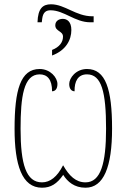

<svg xmlns="http://www.w3.org/2000/svg" viewBox="-20 -866 591 896"><path d="M155 -762H175L177 -779C181 -809 195 -818 216 -818C279 -818 330 -762 401 -762H417V-790H411C334 -790 283 -846 218 -846C179 -846 157 -826 155 -762ZM223 -633V-607C288 -631 313 -680 313 -726C313 -766 292 -778 273 -778C255 -778 238 -768 238 -748C238 -719 274 -722 274 -695C274 -669 257 -646 223 -633ZM176 10C217 10 246 -8 275 -50C295 -18 327 10 379 10C464 10 503 -87 503 -266C503 -450 473 -544 386 -544C334 -544 303 -502 303 -474C303 -450 315 -440 328 -440C327 -487 344 -519 386 -519C454 -519 475 -437 475 -265C475 -103 450 -15 379 -15C334 -15 303 -45 275 -94H274C247 -41 214 -15 176 -15C102 -15 76 -99 76 -265C76 -414 90 -519 165 -519C201 -519 223 -495 223 -440C236 -440 248 -449 248 -474C248 -504 215 -544 165 -544C75 -544 48 -445 48 -265C48 -97 82 10 176 10Z"/></svg>

Font: Noto Serif ExtraCondensed Thin
Style: Regular
Weight: 100
Width: 2
Designer: Monotype Design Team
Foundry: Monotype Imaging Inc.
Version: Version 2.013